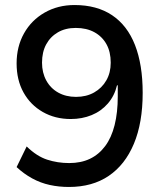

<svg xmlns="http://www.w3.org/2000/svg" viewBox="-20 -734 640 763"><path d="M254 9Q214 9 177.5 1Q141 -7 108 -25Q75 -43 46 -70L86 -152Q126 -113 167.5 -99.5Q209 -86 255 -86Q302 -86 337.5 -103Q373 -120 398 -153.5Q423 -187 435.5 -237Q448 -287 448 -351V-395H445Q435 -353 408.5 -322.5Q382 -292 344 -276.5Q306 -261 261 -261Q199 -261 150 -289Q101 -317 73.5 -366.5Q46 -416 46 -482Q46 -549 75.5 -601.5Q105 -654 157.5 -684Q210 -714 276 -714Q365 -714 425.5 -673.5Q486 -633 516.5 -555Q547 -477 547 -365Q547 -246 512 -162.5Q477 -79 412 -35Q347 9 254 9ZM282 -349Q323 -349 354 -366.5Q385 -384 402.5 -414.5Q420 -445 420 -485Q420 -528 403 -558.5Q386 -589 355 -606Q324 -623 281 -623Q240 -623 210 -605.5Q180 -588 163.5 -557.5Q147 -527 147 -485Q147 -445 164 -414Q181 -383 211.5 -366Q242 -349 282 -349Z"/></svg>

Font: Nunito Sans 7pt SemiBold
Style: Regular
Weight: 600
Designer: Vernon Adams
Foundry: Vernon Adams
Version: Version 3.101;gftools[0.9.27]